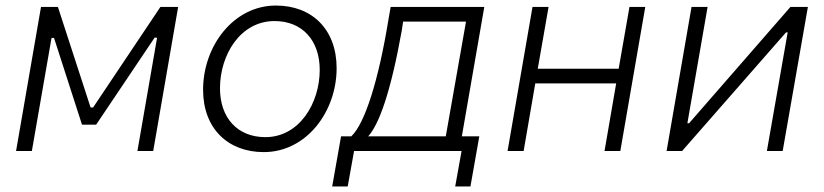

<svg xmlns="http://www.w3.org/2000/svg" viewBox="-20 -545 2973 693"><path d="M38 0H95L166 -408H175L276 -95H327L538 -409H547L476 0H533L623 -520H559L316 -157H307L189 -520H128Z M932 4C1086 4 1195 -142 1195 -299C1195 -439 1106 -525 976 -525C823 -525 713 -379 713 -221C713 -81 803 4 932 4ZM938 -50C836 -50 774 -121 774 -226C774 -348 848 -469 971 -469C1072 -469 1134 -398 1134 -293C1134 -172 1060 -50 938 -50Z M1179 128H1235L1258 0H1646L1623 128H1678L1710 -53H1647L1728 -520H1390L1383 -480C1346 -251 1296 -98 1248 -53H1211ZM1309 -53C1348 -96 1390 -211 1430 -434L1435 -467H1662L1589 -53Z M2252 -520 2213 -297H1921L1960 -520H1902L1812 0H1870L1912 -244H2204L2162 0H2219L2309 -520Z M2386 0H2442L2817 -428H2823L2748 0H2805L2896 -520H2833L2467 -100H2461L2534 -520H2476Z"/></svg>

Font: Fixel Text 20240404 Light
Style: Italic
Weight: 300
Width: 4
Italic angle: -10°
Designer: AlfaBravo + MacPaw
Foundry: Kyrylo Tkachov, Marchela Mozhyna, Serhii Makarenko, Maria Weinstein, Zakhar Kryvoshyya
Version: Version 1.211;Glyphs 3.2 (3225)